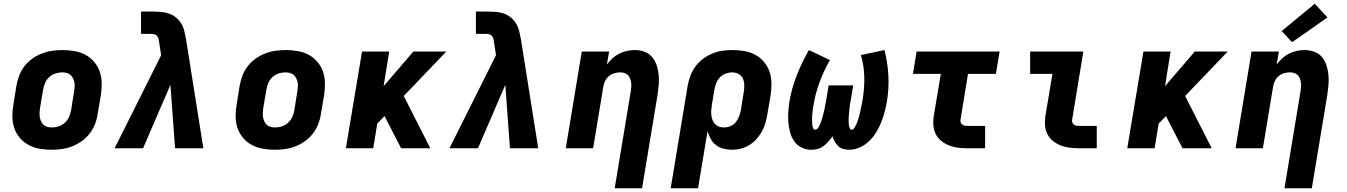

<svg xmlns="http://www.w3.org/2000/svg" viewBox="-20 -797 7240 1032"><path d="M258 8Q225 8 193.5 2.5Q162 -3 134.5 -17.5Q107 -32 87 -55.5Q67 -79 57 -108Q47 -137 46.5 -169.5Q46 -202 52 -235L68 -335Q73 -363 83 -390Q93 -417 111 -440.5Q129 -464 153.5 -481.5Q178 -499 205 -509.5Q232 -520 260 -524Q288 -528 316 -528Q348 -528 380 -522.5Q412 -517 439 -502.5Q466 -488 486 -464.5Q506 -441 516 -412Q526 -383 526.5 -350.5Q527 -318 522 -285L505 -185Q501 -157 490.5 -130Q480 -103 462 -79.5Q444 -56 419.5 -38.5Q395 -21 368 -10.5Q341 0 313 4Q285 8 258 8ZM260 -112Q278 -112 296 -118Q314 -124 328.5 -137.5Q343 -151 351 -168.5Q359 -186 362 -204L378 -304Q380 -317 381 -329.5Q382 -342 380 -353.5Q378 -365 372.5 -376Q367 -387 358.5 -394.5Q350 -402 338 -405Q326 -408 314 -408Q296 -408 277.5 -402Q259 -396 244.5 -382.5Q230 -369 222.5 -351.5Q215 -334 212 -316L195 -216Q193 -203 192.5 -190.5Q192 -178 194 -166.5Q196 -155 201 -144Q206 -133 214.5 -125.5Q223 -118 235 -115Q247 -112 260 -112Z M596 0 846 -500 836 -567Q834 -577 832.5 -586Q831 -595 825.5 -602.5Q820 -610 811 -612.5Q802 -615 793 -615H738V-735H793Q816 -735 840 -733.5Q864 -732 885.5 -725Q907 -718 924.5 -704Q942 -690 953.5 -671.5Q965 -653 970.5 -630.5Q976 -608 980 -586L1073 0H921L896 -341L749 0Z M1458 8Q1425 8 1393.5 2.5Q1362 -3 1334.5 -17.5Q1307 -32 1287 -55.5Q1267 -79 1257 -108Q1247 -137 1246.5 -169.5Q1246 -202 1252 -235L1268 -335Q1273 -363 1283 -390Q1293 -417 1311 -440.5Q1329 -464 1353.5 -481.5Q1378 -499 1405 -509.5Q1432 -520 1460 -524Q1488 -528 1516 -528Q1548 -528 1580 -522.5Q1612 -517 1639 -502.5Q1666 -488 1686 -464.5Q1706 -441 1716 -412Q1726 -383 1726.5 -350.5Q1727 -318 1722 -285L1705 -185Q1701 -157 1690.5 -130Q1680 -103 1662 -79.5Q1644 -56 1619.5 -38.5Q1595 -21 1568 -10.5Q1541 0 1513 4Q1485 8 1458 8ZM1460 -112Q1478 -112 1496 -118Q1514 -124 1528.5 -137.5Q1543 -151 1551 -168.5Q1559 -186 1562 -204L1578 -304Q1580 -317 1581 -329.5Q1582 -342 1580 -353.5Q1578 -365 1572.5 -376Q1567 -387 1558.5 -394.5Q1550 -402 1538 -405Q1526 -408 1514 -408Q1496 -408 1477.5 -402Q1459 -396 1444.5 -382.5Q1430 -369 1422.5 -351.5Q1415 -334 1412 -316L1395 -216Q1393 -203 1392.5 -190.5Q1392 -178 1394 -166.5Q1396 -155 1401 -144Q1406 -133 1414.5 -125.5Q1423 -118 1435 -115Q1447 -112 1460 -112Z M1839 0 1926 -520H2072L2042 -334L2202 -520H2379L2150 -281L2293 0H2136L2047 -173L2008 -133L1986 0Z M2396 0 2646 -500 2636 -567Q2634 -577 2632.5 -586Q2631 -595 2625.5 -602.5Q2620 -610 2611 -612.5Q2602 -615 2593 -615H2538V-735H2593Q2616 -735 2640 -733.5Q2664 -732 2685.5 -725Q2707 -718 2724.5 -704Q2742 -690 2753.5 -671.5Q2765 -653 2770.5 -630.5Q2776 -608 2780 -586L2873 0H2721L2696 -341L2549 0Z M3284 215 3370 -304Q3370 -304 3370 -304Q3370 -304 3370 -304Q3372 -316 3373 -328Q3374 -340 3372.5 -352Q3371 -364 3367 -374.5Q3363 -385 3355.5 -393Q3348 -401 3336.5 -404.5Q3325 -408 3313 -408Q3298 -408 3282 -403.5Q3266 -399 3253 -388Q3240 -377 3232.5 -362Q3225 -347 3223 -332L3168 0H3021L3107 -520H3254L3242 -450Q3255 -468 3272 -483.5Q3289 -499 3309 -509Q3329 -519 3350.5 -523.5Q3372 -528 3393 -528Q3420 -528 3445 -518.5Q3470 -509 3486 -489.5Q3502 -470 3510 -445Q3518 -420 3520.5 -393.5Q3523 -367 3520.5 -339.5Q3518 -312 3514 -285L3431 215Z M3585 215 3676 -335Q3681 -362 3690.5 -388.5Q3700 -415 3717 -438.5Q3734 -462 3758 -480Q3782 -498 3808 -509Q3834 -520 3861.5 -524Q3889 -528 3916 -528Q3949 -528 3981 -522.5Q4013 -517 4039.5 -502.5Q4066 -488 4086 -464.5Q4106 -441 4116 -412Q4126 -383 4126.5 -350.5Q4127 -318 4122 -285L4105 -185Q4101 -161 4094.5 -137.5Q4088 -114 4076 -92Q4064 -70 4047 -50.5Q4030 -31 4008 -17.5Q3986 -4 3962 2Q3938 8 3914 8Q3890 8 3867.5 2Q3845 -4 3828 -17.5Q3811 -31 3800 -50.5Q3789 -70 3783 -92L3732 215ZM3872 -112Q3889 -112 3906 -119Q3923 -126 3934.5 -140Q3946 -154 3952.5 -171Q3959 -188 3962 -204L3978 -304Q3981 -323 3980.5 -341.5Q3980 -360 3972.5 -375.5Q3965 -391 3949.5 -399.5Q3934 -408 3915 -408Q3898 -408 3880.5 -401.5Q3863 -395 3850 -381.5Q3837 -368 3830 -350.5Q3823 -333 3820 -316L3806 -232Q3804 -218 3803 -204Q3802 -190 3803.5 -177Q3805 -164 3810 -151.5Q3815 -139 3824 -129.5Q3833 -120 3845.5 -116Q3858 -112 3872 -112Z M4544 8Q4527 8 4511.5 3.5Q4496 -1 4485 -12Q4474 -23 4466.5 -36.5Q4459 -50 4455 -65Q4445 -50 4433 -36.5Q4421 -23 4406.5 -12Q4392 -1 4375 3.5Q4358 8 4341 8Q4313 8 4288.5 -4Q4264 -16 4249 -37.5Q4234 -59 4227 -85Q4220 -111 4217.5 -138.5Q4215 -166 4217 -194Q4219 -222 4223 -251Q4235 -322 4262.5 -392Q4290 -462 4328 -528L4441 -474Q4408 -417 4385.5 -356Q4363 -295 4353 -234Q4351 -226 4350 -219Q4349 -212 4348.5 -205Q4348 -198 4347 -190.5Q4346 -183 4345.5 -176Q4345 -169 4345 -162Q4345 -155 4345 -147.5Q4345 -140 4345.5 -133Q4346 -126 4347 -119.5Q4348 -113 4351.5 -106.5Q4355 -100 4362 -100Q4369 -100 4374.5 -106.5Q4380 -113 4383.5 -119.5Q4387 -126 4389.5 -133Q4392 -140 4394.5 -147Q4397 -154 4399 -161Q4401 -168 4403 -175Q4405 -182 4406.5 -189Q4408 -196 4410 -203Q4412 -210 4413 -217.5Q4414 -225 4415.5 -232Q4417 -239 4418.5 -246Q4420 -253 4421 -260L4434 -338H4566L4553 -260Q4552 -253 4550.5 -246Q4549 -239 4548 -232Q4547 -225 4546.5 -217.5Q4546 -210 4545 -203Q4544 -196 4543.5 -189Q4543 -182 4542.5 -175Q4542 -168 4541.5 -161Q4541 -154 4541.5 -147Q4542 -140 4542 -133Q4542 -126 4543.5 -119.5Q4545 -113 4548 -106.5Q4551 -100 4558 -100Q4565 -100 4570 -107Q4575 -114 4578.5 -120.5Q4582 -127 4585 -134Q4588 -141 4590.5 -148.5Q4593 -156 4595 -163Q4597 -170 4599 -177.5Q4601 -185 4602.5 -192Q4604 -199 4605.5 -206Q4607 -213 4608.5 -220.5Q4610 -228 4611.5 -235Q4613 -242 4614.5 -249.5Q4616 -257 4617 -264Q4627 -325 4625.5 -385.5Q4624 -446 4607 -501L4734 -528Q4751 -462 4755 -392Q4759 -322 4747 -251Q4742 -222 4734.5 -194Q4727 -166 4716 -138.5Q4705 -111 4689 -85Q4673 -59 4650.5 -37.5Q4628 -16 4600 -4Q4572 8 4544 8Z M5182 0Q5156 0 5130.5 -3Q5105 -6 5082 -15Q5059 -24 5040 -39Q5021 -54 5010 -75.5Q4999 -97 4997 -122.5Q4995 -148 4999 -174L5037 -400H4887L4907 -520H5353L5333 -400H5183L5143 -155Q5141 -147 5143.5 -139.5Q5146 -132 5152 -127.5Q5158 -123 5166 -121.5Q5174 -120 5182 -120H5275V0Z M5782 0Q5756 0 5730.5 -3Q5705 -6 5682 -15Q5659 -24 5640 -39Q5621 -54 5610 -75.5Q5599 -97 5597 -122.5Q5595 -148 5599 -174L5637 -400H5517V-520H5803L5743 -155Q5741 -147 5743.5 -139.5Q5746 -132 5752 -127.5Q5758 -123 5766 -121.5Q5774 -120 5782 -120H5875V0Z M6039 0 6126 -520H6272L6242 -334L6402 -520H6579L6350 -281L6493 0H6336L6247 -173L6208 -133L6186 0Z M6884 215 6970 -304Q6970 -304 6970 -304Q6970 -304 6970 -304Q6972 -316 6973 -328Q6974 -340 6972.5 -352Q6971 -364 6967 -374.5Q6963 -385 6955.5 -393Q6948 -401 6936.5 -404.5Q6925 -408 6913 -408Q6898 -408 6882 -403.5Q6866 -399 6853 -388Q6840 -377 6832.5 -362Q6825 -347 6823 -332L6768 0H6621L6707 -520H6854L6842 -450Q6855 -468 6872 -483.5Q6889 -499 6909 -509Q6929 -519 6950.5 -523.5Q6972 -528 6993 -528Q7020 -528 7045 -518.5Q7070 -509 7086 -489.5Q7102 -470 7110 -445Q7118 -420 7120.5 -393.5Q7123 -367 7120.5 -339.5Q7118 -312 7114 -285L7031 215ZM6925 -570 6869 -630 7047 -777 7115 -703Z"/></svg>

Font: Iosevka SS04 Heavy Extended
Style: Italic
Weight: 900
Width: 7
Italic angle: -9°
Monospace: yes
Designer: Belleve Invis
Foundry: Belleve Invis
Version: Version 19.0.0; ttfautohint (v1.8.4)